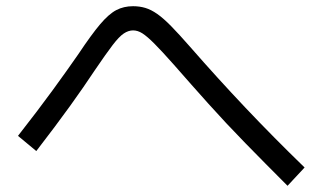

<svg xmlns="http://www.w3.org/2000/svg" viewBox="-20 -652 1040 619"><path d="M907 -53Q834 -126 771 -190.5Q708 -255 652 -317.5Q596 -380 540 -444Q501 -488 477.5 -511.5Q454 -535 439 -544.5Q424 -554 409 -554Q394 -554 379 -544Q364 -534 343 -506.5Q322 -479 286 -426Q251 -373 206 -310.5Q161 -248 97 -165L38 -214Q103 -297 150 -361.5Q197 -426 233 -478Q275 -541 303 -574Q331 -607 355 -619.5Q379 -632 409 -632Q430 -632 448.5 -626.5Q467 -621 487 -607Q507 -593 532 -567.5Q557 -542 592 -502Q682 -399 771.5 -304.5Q861 -210 962 -112Z"/></svg>

Font: M PLUS 2 Thin
Style: Regular
Weight: 400
Version: Version 1.001